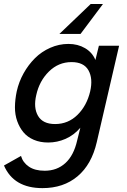

<svg xmlns="http://www.w3.org/2000/svg" viewBox="-46 -719 643 970"><path d="M474.1 -698.7 360.8 -547.4H253.9L412.1 -698.7ZM168.5 231.4Q23.4 231.4 -25.9 117.2L60.1 68.8Q69.8 102.5 100.1 123Q130.4 143.6 179.7 143.6Q241.7 143.6 284.2 105Q326.7 66.4 343.8 -9.3L359.9 -73.7Q327.6 -36.1 285.4 -17.6Q243.2 1 197.3 1Q156.7 1 124.8 -12.7Q92.8 -26.4 72.8 -50.3Q52.7 -74.2 41 -106.9Q29.3 -139.6 29.5 -177.7Q29.8 -215.8 38.6 -257.8Q49.3 -305.7 73.2 -348.6Q97.2 -391.6 130.4 -424.8Q163.6 -458 207.8 -477.5Q252 -497.1 299.8 -497.1Q347.2 -497.1 383.8 -475.6Q420.4 -454.1 436 -416L453.6 -487.8H555.7L442.9 -1Q417 111.8 345.9 171.6Q274.9 231.4 168.5 231.4ZM232.4 -92.3Q298.3 -92.3 345.5 -138.7Q392.6 -185.1 409.7 -257.8Q424.3 -322.3 400.9 -363.8Q377.4 -405.3 315.4 -405.3Q249.5 -405.3 201.2 -357.7Q152.8 -310.1 137.2 -238.8Q122.1 -174.8 146.2 -133.5Q170.4 -92.3 232.4 -92.3Z"/></svg>

Font: HK Grotesk SmBold Legacy Italic
Style: Regular
Weight: 600
Italic angle: -13°
Designer: Alfredo Marco Pradil
Foundry: Hanken Design Co.
Version: Version 2.022;PS 002.022;hotconv 1.0.88;makeotf.lib2.5.64775